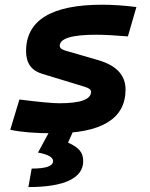

<svg xmlns="http://www.w3.org/2000/svg" viewBox="-20 -547 626 802"><path d="M205.6 9.8Q90.3 9.8 22.9 -4.9L61 -131.3Q123.5 -123.5 165 -119.6Q206.5 -115.7 227.5 -115.7Q360.4 -115.7 360.4 -163.6Q360.4 -176.3 335 -184.1L155.8 -238.8Q88.9 -258.8 88.9 -333Q88.9 -527.3 406.7 -527.3Q439.5 -527.3 475.1 -524.9Q510.7 -522.5 549.8 -517.6L514.2 -395Q473.6 -398.4 440.7 -400.1Q407.7 -401.9 381.8 -401.9Q229.5 -401.9 229.5 -355.5Q229.5 -342.3 253.9 -335.4L391.6 -295.4Q504.4 -262.2 504.4 -172.9Q504.4 9.8 205.6 9.8ZM98.6 234.4 112.3 157.2Q201.7 157.2 201.7 126Q201.7 101.6 138.7 90.3L200.7 -23.9L285.6 1L264.2 48.8Q295.9 62.5 311.8 80.1Q327.6 97.7 327.6 126Q327.6 179.2 269.5 206.8Q211.4 234.4 98.6 234.4Z"/></svg>

Font: Cascadia Mono
Style: Bold Italic
Weight: 700
Italic angle: -10°
Monospace: yes
Designer: Aaron Bell
Foundry: Saja Typeworks
Version: Version 2404.023; ttfautohint (v1.8.4)